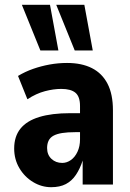

<svg xmlns="http://www.w3.org/2000/svg" viewBox="-20 -768 542 799"><path d="M193 11Q153 11 117.5 -10.5Q82 -32 60.5 -68.5Q39 -105 39 -150Q39 -200 65 -232.5Q91 -265 143 -281Q195 -297 272 -297H328V-218H293Q261 -218 239 -214.5Q217 -211 203 -203.5Q189 -196 182.5 -183Q176 -170 176 -152Q176 -124 194 -107Q212 -90 239 -90Q258 -90 275 -102Q292 -114 302.5 -136.5Q313 -159 313 -188V-327Q313 -366 294 -382Q275 -398 235 -398Q203 -398 167 -388.5Q131 -379 94 -355L55 -452Q85 -470 118 -481.5Q151 -493 186.5 -499.5Q222 -506 259 -506Q320 -506 362.5 -484.5Q405 -463 427.5 -419.5Q450 -376 450 -309V0H324V-100Q313 -66 296 -40.5Q279 -15 254 -2Q229 11 193 11ZM291 -558 214 -748H331L366 -558ZM148 -558 71 -748H188L223 -558Z"/></svg>

Font: Nunito Sans 10pt Condensed ExtraBold
Style: Regular
Weight: 800
Width: 3
Designer: Vernon Adams
Foundry: Vernon Adams
Version: Version 3.101;gftools[0.9.27]